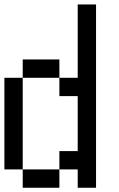

<svg xmlns="http://www.w3.org/2000/svg" viewBox="-20 -937 540 873"><path d="M0 -166.7V-583.3H83.3V-166.7ZM83.3 -166.7H250V-83.3H83.3ZM83.3 -583.3V-666.7H250V-583.3ZM250 -166.7V-250H333.3V-500H250V-583.3H333.3V-916.7H416.7V-83.3H333.3V-166.7Z"/></svg>

Font: GalmuriMono11 Regular
Style: Regular
Weight: 400
Designer: Lee Minseo (quiple)
Version: Version 2.399;hotconv 1.1.1;makeotfexe 2.6.0 DEVELOPMENT